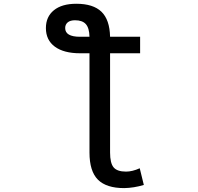

<svg xmlns="http://www.w3.org/2000/svg" viewBox="-20 -761 1040 1011"><path d="M451.2 -567.4Q450.2 -613.3 432.1 -633.8Q414.1 -654.3 375 -654.3Q349.6 -654.3 336.4 -643.1Q323.2 -631.8 323.2 -613.3Q323.2 -567.4 401.4 -567.4ZM559.6 42Q559.6 97.7 578.1 120.1Q596.7 142.6 643.6 142.6Q676.8 142.6 715.8 125L737.3 212.9Q685.5 228.5 633.8 229.5Q540 229.5 495.6 185.1Q451.2 140.6 451.2 42V-480.5H401.4Q316.4 -480.5 269 -515.1Q221.7 -549.8 221.7 -613.3Q221.7 -672.9 263.7 -707Q305.7 -741.2 381.8 -741.2Q470.7 -741.2 514.2 -699.2Q557.6 -657.2 559.6 -567.4H717.8V-480.5H559.6Z"/></svg>

Font: Gen Shin Gothic Monospace Medium
Style: Regular
Weight: 500
Designer: [Source Han Sans]
Ryoko NISHIZUKA  (kana & ideographs); Paul D. Hunt (Latin, Greek & Cyrillic); Wenlong ZHANG  (bopomofo
Version: Version 1.002.20150607